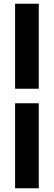

<svg xmlns="http://www.w3.org/2000/svg" viewBox="-20 -758 289 1030"><path d="M61 -282V-738H188V-282ZM61 252V-204H188V252Z"/></svg>

Font: Gantari ExtraBold
Style: Regular
Weight: 800
Version: Version 1.000